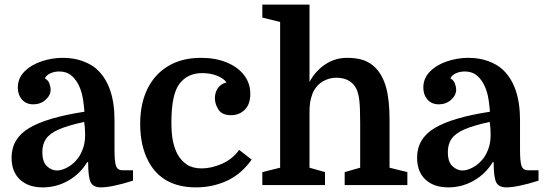

<svg xmlns="http://www.w3.org/2000/svg" viewBox="-20 -800 2348 830"><path d="M30 -118Q30 -201 106 -246.5Q182 -292 345 -317Q341 -367 334 -394Q327 -421 316 -440Q303 -463 284 -477Q265 -491 236 -491Q215 -491 197.5 -483Q180 -475 174 -461Q188 -454 193.5 -439Q199 -424 199 -413Q199 -388 177 -368.5Q155 -349 124 -349Q93 -349 75 -369.5Q57 -390 57 -421Q57 -462 86 -491Q115 -520 160 -535Q205 -550 251 -550Q298 -550 335.5 -536.5Q373 -523 396 -503Q475 -433 475 -281V-151Q475 -102 481.5 -83Q488 -64 510 -64H555V-19Q463 10 416 10Q383 10 372 -12Q361 -34 361 -99H357Q326 -48 275 -19Q224 10 165 10Q102 10 66 -24Q30 -58 30 -118ZM226 -63Q247 -63 272.5 -77Q298 -91 317 -116Q328 -130 338 -156Q348 -182 348 -218Q348 -230 347 -245Q346 -260 344 -273Q275 -258 235.5 -241Q196 -224 179.5 -200.5Q163 -177 163 -143Q163 -100 183 -81.5Q203 -63 226 -63Z M849 -550Q911 -550 959 -530.5Q1007 -511 1034.5 -476Q1062 -441 1062 -394Q1062 -349 1038 -325.5Q1014 -302 979 -302Q940 -302 924.5 -326Q909 -350 909 -375Q909 -400 921.5 -418.5Q934 -437 959 -444Q946 -462 917.5 -473Q889 -484 854 -484Q791 -484 756 -438Q721 -392 721 -273Q721 -219 728 -188Q735 -157 747 -134Q763 -105 788 -88.5Q813 -72 852 -72Q893 -72 938.5 -91.5Q984 -111 1014 -152L1068 -110Q1022 -46 960 -18Q898 10 828 10Q754 10 702.5 -18.5Q651 -47 622 -102Q586 -169 586 -265Q586 -352 617.5 -416Q649 -480 708 -515Q767 -550 849 -550Z M1537 -75V-268Q1537 -333 1533.5 -364.5Q1530 -396 1521 -415Q1497 -464 1433 -464Q1405 -464 1379 -450Q1353 -436 1338 -410Q1330 -397 1324 -373.5Q1318 -350 1318 -316V-75L1385 -56V0H1114V-56L1191 -75V-705L1114 -724V-780H1318V-446Q1344 -494 1386.5 -522Q1429 -550 1480 -550Q1523 -550 1552.5 -539.5Q1582 -529 1604 -506Q1635 -474 1649.5 -420.5Q1664 -367 1664 -281V-75L1741 -56V0H1470V-56Z M1783 -118Q1783 -201 1859 -246.5Q1935 -292 2098 -317Q2094 -367 2087 -394Q2080 -421 2069 -440Q2056 -463 2037 -477Q2018 -491 1989 -491Q1968 -491 1950.5 -483Q1933 -475 1927 -461Q1941 -454 1946.5 -439Q1952 -424 1952 -413Q1952 -388 1930 -368.5Q1908 -349 1877 -349Q1846 -349 1828 -369.5Q1810 -390 1810 -421Q1810 -462 1839 -491Q1868 -520 1913 -535Q1958 -550 2004 -550Q2051 -550 2088.5 -536.5Q2126 -523 2149 -503Q2228 -433 2228 -281V-151Q2228 -102 2234.5 -83Q2241 -64 2263 -64H2308V-19Q2216 10 2169 10Q2136 10 2125 -12Q2114 -34 2114 -99H2110Q2079 -48 2028 -19Q1977 10 1918 10Q1855 10 1819 -24Q1783 -58 1783 -118ZM1979 -63Q2000 -63 2025.5 -77Q2051 -91 2070 -116Q2081 -130 2091 -156Q2101 -182 2101 -218Q2101 -230 2100 -245Q2099 -260 2097 -273Q2028 -258 1988.5 -241Q1949 -224 1932.5 -200.5Q1916 -177 1916 -143Q1916 -100 1936 -81.5Q1956 -63 1979 -63Z"/></svg>

Font: Domine
Style: Bold
Weight: 700
Designer: Pablo Impallari, Rodrigo Fuenzalida, Brenda Gallo
Foundry: Pablo Impallari, Rodrigo Fuenzalida, Brenda Gallo
Version: Version 2.000